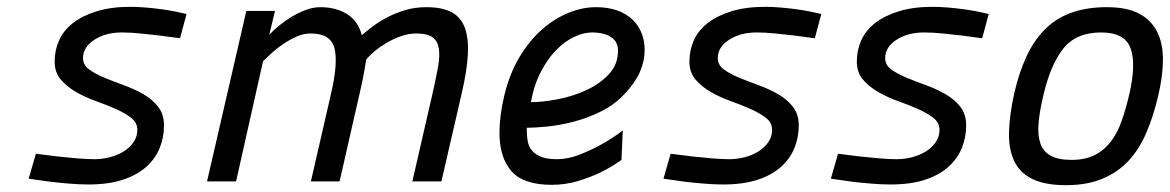

<svg xmlns="http://www.w3.org/2000/svg" viewBox="-20 -531 3424 562"><path d="M507 -419Q477 -423 447 -427Q421 -430 391.5 -433Q362 -436 337 -436Q289 -436 256 -414.5Q223 -393 223 -361Q223 -341 240.5 -328Q258 -315 284.5 -304Q311 -293 341.5 -282Q372 -271 398.5 -256Q425 -241 442.5 -219Q460 -197 460 -164Q460 -129 447.5 -98Q435 -67 408.5 -43Q382 -19 340 -5Q298 9 238 9Q213 9 183 6.5Q153 4 127 1Q96 -3 64 -8L85 -81Q117 -77 149 -73Q176 -70 205.5 -67.5Q235 -65 256 -65Q280 -65 302.5 -71Q325 -77 342.5 -88Q360 -99 371 -115Q382 -131 382 -151Q382 -172 364 -186Q346 -200 319 -212Q292 -224 261 -235Q230 -246 203 -261.5Q176 -277 158 -298Q140 -319 140 -351Q140 -384 153 -413Q166 -442 193.5 -463.5Q221 -485 263 -498Q305 -511 362 -511Q383 -511 406.5 -509Q430 -507 452.5 -504Q475 -501 494.5 -497Q514 -493 526 -490Z M586 0 701 -499H785L768 -429Q780 -442 797 -456Q814 -470 834 -482Q854 -494 875.5 -502Q897 -510 918 -510Q963 -510 995.5 -490Q1028 -470 1039 -428Q1053 -440 1071.5 -454Q1090 -468 1114 -480.5Q1138 -493 1166.5 -501.5Q1195 -510 1228 -510Q1274 -510 1301.5 -495.5Q1329 -481 1340.5 -450Q1352 -419 1349.5 -372Q1347 -325 1332 -260L1272 0H1187L1246 -257Q1256 -301 1262 -334Q1268 -367 1264.5 -389Q1261 -411 1246 -422Q1231 -433 1199 -433Q1176 -433 1153.5 -425Q1131 -417 1111.5 -405.5Q1092 -394 1076.5 -381Q1061 -368 1052 -357Q1050 -347 1046.5 -324.5Q1043 -302 1033 -259L974 0H890L949 -257Q970 -347 959 -390Q948 -433 889 -433Q869 -433 848.5 -424Q828 -415 809.5 -402.5Q791 -390 775.5 -376Q760 -362 750 -352L671 0Z M1610 -65Q1642 -65 1675.5 -78Q1709 -91 1738 -107Q1771 -125 1803 -149L1799 -63Q1770 -42 1737 -26Q1708 -12 1671.5 -1Q1635 10 1595 10Q1512 10 1477 -30Q1442 -70 1442 -142Q1442 -192 1456 -251Q1472 -317 1501.5 -365.5Q1531 -414 1568 -446Q1605 -478 1645.5 -494Q1686 -510 1724 -510Q1760 -510 1786.5 -500.5Q1813 -491 1831 -474Q1849 -457 1858 -434Q1867 -411 1867 -385Q1867 -353 1853.5 -321.5Q1840 -290 1810 -258Q1780 -225 1739.5 -205Q1699 -185 1658 -174.5Q1617 -164 1580.5 -160.5Q1544 -157 1522 -157V-147Q1522 -131 1525 -116Q1528 -101 1537.5 -90Q1547 -79 1564 -72Q1581 -65 1610 -65ZM1712 -436Q1688 -436 1660.5 -423Q1633 -410 1608 -384.5Q1583 -359 1563 -320.5Q1543 -282 1534 -232Q1568 -232 1612.5 -240.5Q1657 -249 1696 -267Q1735 -285 1762 -313.5Q1789 -342 1789 -383Q1789 -409 1768.5 -422.5Q1748 -436 1712 -436Z M2365 -419Q2335 -423 2305 -427Q2279 -430 2249.5 -433Q2220 -436 2195 -436Q2147 -436 2114 -414.5Q2081 -393 2081 -361Q2081 -341 2098.5 -328Q2116 -315 2142.5 -304Q2169 -293 2199.5 -282Q2230 -271 2256.5 -256Q2283 -241 2300.5 -219Q2318 -197 2318 -164Q2318 -129 2305.5 -98Q2293 -67 2266.5 -43Q2240 -19 2198 -5Q2156 9 2096 9Q2071 9 2041 6.5Q2011 4 1985 1Q1954 -3 1922 -8L1943 -81Q1975 -77 2007 -73Q2034 -70 2063.5 -67.5Q2093 -65 2114 -65Q2138 -65 2160.5 -71Q2183 -77 2200.5 -88Q2218 -99 2229 -115Q2240 -131 2240 -151Q2240 -172 2222 -186Q2204 -200 2177 -212Q2150 -224 2119 -235Q2088 -246 2061 -261.5Q2034 -277 2016 -298Q1998 -319 1998 -351Q1998 -384 2011 -413Q2024 -442 2051.5 -463.5Q2079 -485 2121 -498Q2163 -511 2220 -511Q2241 -511 2264.5 -509Q2288 -507 2310.5 -504Q2333 -501 2352.5 -497Q2372 -493 2384 -490Z M2855 -419Q2825 -423 2795 -427Q2769 -430 2739.5 -433Q2710 -436 2685 -436Q2637 -436 2604 -414.5Q2571 -393 2571 -361Q2571 -341 2588.5 -328Q2606 -315 2632.5 -304Q2659 -293 2689.5 -282Q2720 -271 2746.5 -256Q2773 -241 2790.5 -219Q2808 -197 2808 -164Q2808 -129 2795.5 -98Q2783 -67 2756.5 -43Q2730 -19 2688 -5Q2646 9 2586 9Q2561 9 2531 6.5Q2501 4 2475 1Q2444 -3 2412 -8L2433 -81Q2465 -77 2497 -73Q2524 -70 2553.5 -67.5Q2583 -65 2604 -65Q2628 -65 2650.5 -71Q2673 -77 2690.5 -88Q2708 -99 2719 -115Q2730 -131 2730 -151Q2730 -172 2712 -186Q2694 -200 2667 -212Q2640 -224 2609 -235Q2578 -246 2551 -261.5Q2524 -277 2506 -298Q2488 -319 2488 -351Q2488 -384 2501 -413Q2514 -442 2541.5 -463.5Q2569 -485 2611 -498Q2653 -511 2710 -511Q2731 -511 2754.5 -509Q2778 -507 2800.5 -504Q2823 -501 2842.5 -497Q2862 -493 2874 -490Z M3220 -510Q3278 -510 3313.5 -491.5Q3349 -473 3366.5 -439Q3384 -405 3384 -357Q3384 -309 3370 -250Q3356 -190 3335 -141.5Q3314 -93 3282.5 -59.5Q3251 -26 3206 -7.5Q3161 11 3100 11Q3038 11 3001 -7.5Q2964 -26 2948 -61Q2932 -96 2933.5 -146Q2935 -196 2949 -259Q2963 -319 2984.5 -365.5Q3006 -412 3038 -444.5Q3070 -477 3115 -493.5Q3160 -510 3220 -510ZM3117 -63Q3156 -63 3184 -77Q3212 -91 3231.5 -116.5Q3251 -142 3263.5 -178Q3276 -214 3286 -257Q3306 -345 3289 -390.5Q3272 -436 3203 -436Q3130 -436 3092.5 -389Q3055 -342 3034 -252Q3023 -206 3020 -171Q3017 -136 3025 -112Q3033 -88 3055 -75.5Q3077 -63 3117 -63Z"/></svg>

Font: Panefresco 500wt
Style: Italic
Weight: 700
Foundry: Campivisivi & Chank Co
Version: Version 1.000